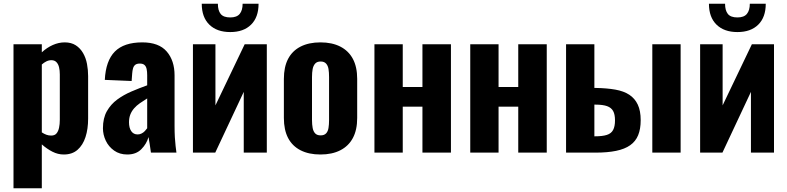

<svg xmlns="http://www.w3.org/2000/svg" viewBox="-20 -814 4199 1024"><path d="M52 190V-578H203V-535Q230 -560 261.5 -574Q293 -588 325 -588Q360 -588 384 -572.5Q408 -557 423 -531Q438 -505 444 -473Q450 -441 450 -408V-182Q450 -126 436 -83Q422 -40 393.5 -15Q365 10 320 10Q289 10 259.5 -5Q230 -20 203 -44V190ZM253 -91Q272 -91 281.5 -102.5Q291 -114 295 -133Q299 -152 299 -175V-417Q299 -438 295 -455Q291 -472 281 -482.5Q271 -493 254 -493Q240 -493 227 -486.5Q214 -480 203 -470V-108Q215 -100 227 -95.5Q239 -91 253 -91Z M659 10Q618 10 588.5 -11Q559 -32 544 -64Q529 -96 529 -130Q529 -184 550 -221Q571 -258 605 -283Q639 -308 681 -326Q723 -344 765 -359V-413Q765 -432 762 -446Q759 -460 750.5 -467.5Q742 -475 726 -475Q710 -475 701.5 -468.5Q693 -462 689.5 -449.5Q686 -437 685 -422L682 -382L539 -388Q544 -490 592.5 -539Q641 -588 739 -588Q827 -588 869 -539.5Q911 -491 911 -412V-143Q911 -109 912.5 -82.5Q914 -56 916.5 -35.5Q919 -15 921 0H785Q782 -22 778 -48Q774 -74 772 -83Q762 -47 734 -18.5Q706 10 659 10ZM714 -97Q725 -97 735 -102Q745 -107 752.5 -115Q760 -123 765 -130V-289Q744 -276 726 -263.5Q708 -251 695 -236Q682 -221 675 -203Q668 -185 668 -162Q668 -132 680 -114.5Q692 -97 714 -97Z M1009 0V-578H1129V-252L1285 -578H1403V0H1280V-324L1128 0ZM1208 -643Q1137 -643 1096.5 -682.5Q1056 -722 1056 -794H1142Q1142 -758 1157 -739.5Q1172 -721 1208 -721Q1243 -721 1258.5 -740Q1274 -759 1274 -794H1359Q1359 -722 1319 -682.5Q1279 -643 1208 -643Z M1689 10Q1627 10 1583 -12.5Q1539 -35 1516.5 -78Q1494 -121 1494 -185V-393Q1494 -457 1516.5 -500Q1539 -543 1583 -565.5Q1627 -588 1689 -588Q1751 -588 1795 -565.5Q1839 -543 1862 -500Q1885 -457 1885 -393V-185Q1885 -121 1862 -78Q1839 -35 1795 -12.5Q1751 10 1689 10ZM1690 -92Q1709 -92 1719 -102.5Q1729 -113 1732 -131.5Q1735 -150 1735 -174V-403Q1735 -428 1732 -446Q1729 -464 1719 -475Q1709 -486 1690 -486Q1671 -486 1661 -475Q1651 -464 1647.5 -446Q1644 -428 1644 -403V-174Q1644 -150 1647.5 -131.5Q1651 -113 1661 -102.5Q1671 -92 1690 -92Z M1977 0V-578H2128V-350H2233V-578H2385V0H2233V-245H2128V0Z M2488 0V-578H2639V-350H2744V-578H2896V0H2744V-245H2639V0Z M2999 0V-578H3150V-345Q3151 -345 3152 -345Q3153 -345 3154.5 -345Q3156 -345 3157 -345Q3217 -344 3262 -336Q3307 -328 3336.5 -308.5Q3366 -289 3381.5 -256Q3397 -223 3397 -173Q3397 -126 3383.5 -93Q3370 -60 3341 -39.5Q3312 -19 3266 -9.5Q3220 0 3156 0ZM3150 -87H3153Q3193 -87 3216.5 -94.5Q3240 -102 3250 -121Q3260 -140 3260 -172Q3260 -204 3250 -222Q3240 -240 3217.5 -248Q3195 -256 3156 -256Q3155 -256 3153 -256Q3151 -256 3150 -256ZM3459 0V-578H3610V0Z M3714 0V-578H3834V-252L3990 -578H4108V0H3985V-324L3833 0ZM3913 -643Q3842 -643 3801.5 -682.5Q3761 -722 3761 -794H3847Q3847 -758 3862 -739.5Q3877 -721 3913 -721Q3948 -721 3963.5 -740Q3979 -759 3979 -794H4064Q4064 -722 4024 -682.5Q3984 -643 3913 -643Z"/></svg>

Font: Oswald SemiBold
Style: Regular
Weight: 600
Designer: Vernon Adams
Foundry: Vernon Adams
Version: Version 4.100; ttfautohint (v1.8.1.43-b0c9)